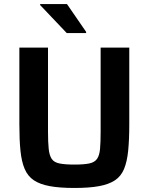

<svg xmlns="http://www.w3.org/2000/svg" viewBox="-20 -924 738 952"><path d="M349 8Q276 8 227 -1Q178 -10 148 -30Q118 -50 102.5 -86Q87 -122 81.5 -176.5Q76 -231 76 -307V-688H218V-271Q218 -218 221.5 -185.5Q225 -153 236.5 -136Q248 -119 275 -113.5Q302 -108 349 -108Q396 -108 422.5 -113.5Q449 -119 461 -136Q473 -153 476 -185.5Q479 -218 479 -271V-688H621V-307Q621 -231 615.5 -176.5Q610 -122 595 -86Q580 -50 550 -30Q520 -10 471 -1Q422 8 349 8ZM311 -760 179 -899V-904H312L407 -766V-760Z"/></svg>

Font: Saira Thin SemiBold
Style: Regular
Weight: 600
Version: Version 1.101